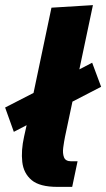

<svg xmlns="http://www.w3.org/2000/svg" viewBox="-72 -730 415 750"><path d="M206 -100H231L210 0H152Q83 0 51.5 -26.5Q20 -53 15 -97.5Q10 -142 22 -196L32 -241L-18 -215L-52 -310L59 -367L129 -700L291 -710L238 -459L288 -485L323 -391L211 -333L182 -196Q178 -176 175 -153.5Q172 -131 178 -115.5Q184 -100 206 -100Z"/></svg>

Font: Epunda Sans ExtraBold
Style: Italic
Weight: 800
Italic angle: -12.0243°
Designer: Simon Atzbach
Foundry: typofactur
Version: Version 2.204; ttfautohint (v1.8.4.7-5d5b)